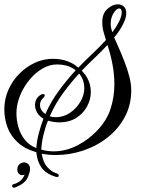

<svg xmlns="http://www.w3.org/2000/svg" viewBox="-33 -673 652 888"><path d="M78 78Q89 78 97.5 86Q106 94 106 108Q106 123 94.5 149Q83 175 42 192Q39 193 37 194Q35 195 33 195Q23 195 23 187Q23 179 33 178Q69 167 81 134Q76 137 69 137Q60 137 53.5 130Q47 123 47 112Q47 95 57 86.5Q67 78 78 78ZM222 144Q179 130 159 102Q139 74 135 31Q82 16 49 -14.5Q16 -45 1.5 -84.5Q-13 -124 -13 -167Q-13 -215 5.5 -257Q24 -299 56 -331.5Q88 -364 128 -382.5Q168 -401 211 -401Q250 -401 280 -389.5Q310 -378 329 -360Q363 -395 396 -426Q429 -457 457 -488Q451 -506 445.5 -527Q440 -548 440 -571Q440 -611 464 -632Q488 -653 511 -653Q528 -653 539.5 -643Q551 -633 551 -612Q551 -591 537 -563Q521 -530 495 -500Q503 -482 516 -452.5Q529 -423 542.5 -388.5Q556 -354 565 -319.5Q574 -285 574 -256Q574 -188 544.5 -132.5Q515 -77 465 -37.5Q415 2 352.5 23Q290 44 225 44Q192 44 160 38Q166 78 185.5 99.5Q205 121 224 127Q239 131 239 139Q239 149 222 144ZM487 -524Q505 -548 518 -574Q525 -588 527.5 -598.5Q530 -609 530 -616Q530 -634 518 -634Q508 -634 496 -618Q479 -595 479 -563Q479 -543 487 -524ZM215 27Q272 27 326 -1Q380 -29 421 -74Q462 -119 478 -169Q496 -223 496 -284Q496 -328 487.5 -374Q479 -420 464 -465Q438 -437 407.5 -408Q377 -379 345 -346Q367 -324 377 -299Q387 -274 387 -248Q387 -212 369 -179.5Q351 -147 318.5 -127Q286 -107 242 -107Q229 -107 216 -109Q203 -111 189 -115Q177 -87 168 -49Q159 -11 158 19Q172 23 186.5 25Q201 27 215 27ZM135 12Q137 -21 146.5 -57Q156 -93 168 -124Q149 -135 139 -152Q129 -169 129 -186Q129 -219 156 -235Q161 -238 166 -238Q174 -238 174 -232Q174 -227 167 -220Q152 -207 152 -188Q152 -162 177 -146Q203 -205 241.5 -256.5Q280 -308 317 -348Q296 -364 274.5 -369.5Q253 -375 232 -375Q196 -375 163.5 -356Q131 -337 105 -306Q79 -275 63 -238.5Q47 -202 44 -168Q44 -164 43.5 -159.5Q43 -155 43 -150Q43 -118 52 -85.5Q61 -53 81.5 -27Q102 -1 135 12ZM226 -131Q260 -131 289.5 -150.5Q319 -170 338 -201Q357 -232 357 -266Q357 -283 351.5 -300Q346 -317 333 -333Q297 -294 260 -244Q223 -194 197 -135Q209 -131 226 -131Z"/></svg>

Font: Gwendolyn
Style: Bold
Weight: 700
Designer: Robert E. Leuschke
Foundry: Robert E. Leuschke
Version: Version 1.010; ttfautohint (v1.8.3)